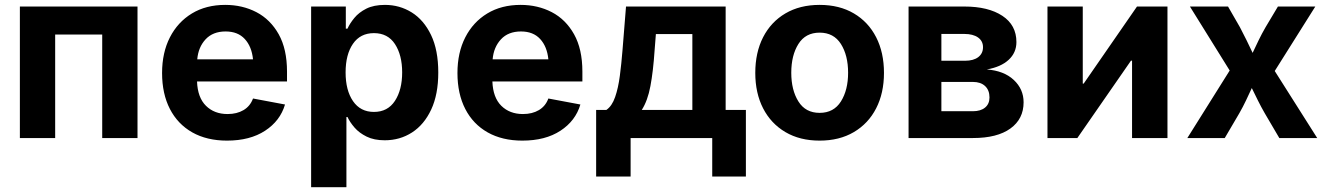

<svg xmlns="http://www.w3.org/2000/svg" viewBox="-20 -573 5508 797"><path d="M550.8 -545.9V0H404.3V-429.7H209V0H62.5V-545.9Z M922.4 10.7Q838.9 10.7 778.3 -23.4Q717.8 -57.6 685.3 -120.6Q652.8 -183.6 652.8 -270Q652.8 -354.5 685.3 -418Q717.8 -481.4 776.6 -517.1Q835.4 -552.7 915 -552.7Q986.3 -552.7 1044.4 -522.5Q1102.5 -492.2 1137 -430.7Q1171.4 -369.1 1171.4 -275.9V-234.9H797.9Q800.3 -168 835 -133.8Q869.6 -99.6 924.8 -99.6Q963.4 -99.6 991 -116Q1018.6 -132.3 1030.3 -164.1L1163.1 -139.2Q1143.1 -71.3 1080.3 -30.3Q1017.6 10.7 922.4 10.7ZM798.8 -326.7H1030.3Q1024.9 -379.9 996.1 -411.1Q967.3 -442.4 916.5 -442.4Q863.8 -442.4 833.5 -409.9Q803.2 -377.4 798.8 -326.7Z M1271.5 204.1V-545.9H1415.5V-454.1H1422.4Q1432.1 -475.6 1450.9 -498.5Q1469.7 -521.5 1500.7 -537.1Q1531.7 -552.7 1578.1 -552.7Q1638.7 -552.7 1689 -521.5Q1739.3 -490.2 1769.3 -427.7Q1799.3 -365.2 1799.3 -272Q1799.3 -181.2 1770 -118.4Q1740.7 -55.7 1690.4 -23.2Q1640.1 9.3 1577.1 9.3Q1532.7 9.3 1502 -5.9Q1471.2 -21 1451.9 -43.2Q1432.6 -65.4 1422.4 -87.4H1418V204.1ZM1532.2 -108.4Q1589.4 -108.4 1619.4 -154.3Q1649.4 -200.2 1649.4 -272.5Q1649.4 -344.2 1619.6 -389.9Q1589.8 -435.5 1532.2 -435.5Q1475.6 -435.5 1445.1 -391.1Q1414.6 -346.7 1414.6 -272.5Q1414.6 -198.2 1445.3 -153.3Q1476.1 -108.4 1532.2 -108.4Z M2148.4 10.7Q2064.9 10.7 2004.4 -23.4Q1943.8 -57.6 1911.4 -120.6Q1878.9 -183.6 1878.9 -270Q1878.9 -354.5 1911.4 -418Q1943.8 -481.4 2002.7 -517.1Q2061.5 -552.7 2141.1 -552.7Q2212.4 -552.7 2270.5 -522.5Q2328.6 -492.2 2363 -430.7Q2397.5 -369.1 2397.5 -275.9V-234.9H2023.9Q2026.4 -168 2061 -133.8Q2095.7 -99.6 2150.9 -99.6Q2189.5 -99.6 2217 -116Q2244.6 -132.3 2256.3 -164.1L2389.2 -139.2Q2369.1 -71.3 2306.4 -30.3Q2243.7 10.7 2148.4 10.7ZM2024.9 -326.7H2256.3Q2251 -379.9 2222.2 -411.1Q2193.4 -442.4 2142.6 -442.4Q2089.8 -442.4 2059.6 -409.9Q2029.3 -377.4 2024.9 -326.7Z M2454.6 159.7V-116.7H2497.1Q2520.5 -132.8 2533.4 -170.2Q2546.4 -207.5 2553 -258.3Q2559.6 -309.1 2564 -364.3L2578.6 -545.9H2992.2V-116.7H3076.2V159.7H2936.5V0H2597.7V159.7ZM2644 -116.7H2854V-431.6H2702.6L2697.3 -364.3Q2691.4 -276.4 2679.9 -215.6Q2668.5 -154.8 2644 -116.7Z M3382.3 10.7Q3300.3 10.7 3240.2 -24.7Q3180.2 -60.1 3147.7 -123.3Q3115.2 -186.5 3115.2 -270.5Q3115.2 -355 3147.7 -418.5Q3180.2 -481.9 3240.2 -517.3Q3300.3 -552.7 3382.3 -552.7Q3464.4 -552.7 3524.4 -517.3Q3584.5 -481.9 3616.9 -418.5Q3649.4 -355 3649.4 -270.5Q3649.4 -186.5 3616.9 -123.3Q3584.5 -60.1 3524.4 -24.7Q3464.4 10.7 3382.3 10.7ZM3382.3 -104.5Q3440.9 -104.5 3470.7 -151.9Q3500.5 -199.2 3500.5 -271Q3500.5 -343.3 3470.7 -390.4Q3440.9 -437.5 3382.3 -437.5Q3323.7 -437.5 3294.2 -390.4Q3264.6 -343.3 3264.6 -271Q3264.6 -199.2 3294.2 -151.9Q3323.7 -104.5 3382.3 -104.5Z M3751.5 0V-545.9H3982.9Q4082.5 -545.9 4140.9 -507.3Q4199.2 -468.8 4199.2 -398.4Q4199.2 -354.5 4167 -324.7Q4134.8 -294.9 4076.2 -284.7Q4147.5 -279.3 4188.2 -241.2Q4229 -203.1 4229 -148.4Q4229 -79.1 4174.3 -39.6Q4119.6 0 4018.6 0ZM3887.7 -111.3H4018.6Q4050.8 -111.3 4069.1 -126.5Q4087.4 -141.6 4087.4 -168.5Q4087.4 -198.7 4069.1 -215.8Q4050.8 -232.9 4018.6 -232.9H3887.7ZM3887.7 -320.8H3985.8Q4021 -320.8 4040.8 -335.9Q4060.5 -351.1 4060.5 -377Q4060.5 -402.8 4039.8 -417.5Q4019 -432.1 3982.9 -432.1H3887.7Z M4826.2 0H4679.2V-321.3H4674.8L4452.1 0H4328.1V-545.9H4474.6V-226.1H4478.5L4699.7 -545.9H4826.2Z M4908.7 0 5084.5 -280.3 4919.4 -545.9H5077.6L5127 -460Q5141.6 -432.6 5154.5 -406Q5167.5 -379.4 5179.7 -353.5Q5191.9 -379.4 5204.8 -406.2Q5217.8 -433.1 5233.4 -460L5284.7 -545.9H5439.9L5271.5 -278.3L5447.8 0H5290.5L5230 -103Q5214.8 -129.4 5201.7 -155.8Q5188.5 -182.1 5176.3 -207.5Q5164.6 -182.1 5152.1 -155.8Q5139.6 -129.4 5124.5 -103L5064 0Z"/></svg>

Font: Inter
Style: Bold
Weight: 700
Designer: Rasmus Andersson
Foundry: rsms
Version: Version 4.001;git-9221beed3